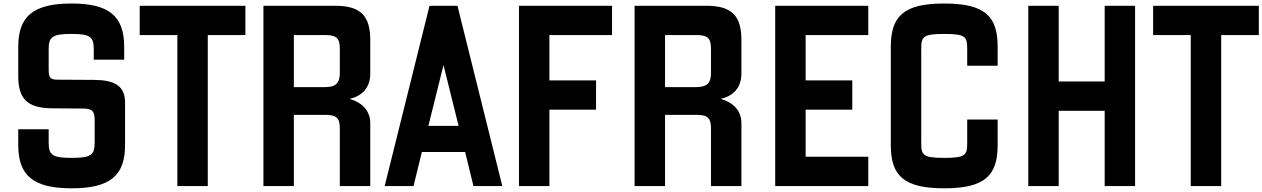

<svg xmlns="http://www.w3.org/2000/svg" viewBox="-20 -1032 7002 1065"><path d="M377.5 12.5C590 12.5 673.8 -57.5 673.8 -227.5V-462.5C673.8 -556.2 615 -587.5 505 -588.8L303.8 -590C262.5 -590 250 -596.2 250 -643.8V-760C250 -827.5 270 -843.8 377.5 -843.8C480 -843.8 500 -827.5 500 -760V-701.2H668.8V-772.5C668.8 -942.5 585 -1012.5 377.5 -1012.5C165 -1012.5 81.2 -942.5 81.2 -772.5V-611.2C81.2 -491.2 123.8 -432.5 267.5 -431.2L440 -430C492.5 -430 505 -413.8 505 -367.5V-240C505 -172.5 485 -156.2 377.5 -156.2C270 -156.2 250 -172.5 250 -240V-315H81.2V-227.5C81.2 -57.5 165 12.5 377.5 12.5Z M963.8 0H1132.5V-837.5H1341.2V-1000H755V-837.5H963.8Z M1441.2 0H1610V-395H1785C1848.8 -395 1865 -375 1865 -318.8V0H2033.8V-347.5C2033.8 -421.2 1986.2 -463.8 1918.8 -483.8C1988.8 -498.8 2033.8 -546.2 2033.8 -623.8V-811.2C2033.8 -945 1978.8 -1000 1840 -1000H1441.2ZM1610 -548.8V-837.5H1785C1848.8 -837.5 1865 -817.5 1865 -761.2V-627.5C1865 -571.2 1842.5 -548.8 1782.5 -548.8Z M2113.8 0H2273.8L2320 -188.8H2560L2606.2 0H2766.2L2517.5 -1000H2362.5ZM2356.2 -333.8 2440 -671.2 2523.8 -333.8Z M2858.8 0H3027.5V-423.8H3286.2V-586.2H3027.5V-837.5H3375V-1000H2858.8Z M3500 0H3668.8V-395H3843.8C3907.5 -395 3923.8 -375 3923.8 -318.8V0H4092.5V-347.5C4092.5 -421.2 4045 -463.8 3977.5 -483.8C4047.5 -498.8 4092.5 -546.2 4092.5 -623.8V-811.2C4092.5 -945 4037.5 -1000 3898.8 -1000H3500ZM3668.8 -548.8V-837.5H3843.8C3907.5 -837.5 3923.8 -817.5 3923.8 -761.2V-627.5C3923.8 -571.2 3901.2 -548.8 3841.2 -548.8Z M4280 0H4796.2V-162.5H4448.8V-423.8H4707.5V-586.2H4448.8V-837.5H4796.2V-1000H4280Z M5217.5 12.5C5442.5 12.5 5513.8 -57.5 5513.8 -227.5V-368.8H5345V-240C5345 -172.5 5337.5 -156.2 5217.5 -156.2C5097.5 -156.2 5090 -172.5 5090 -240V-760C5090 -827.5 5097.5 -843.8 5217.5 -843.8C5337.5 -843.8 5345 -827.5 5345 -760V-667.5H5513.8V-772.5C5513.8 -942.5 5442.5 -1012.5 5217.5 -1012.5C4992.5 -1012.5 4921.2 -942.5 4921.2 -772.5V-227.5C4921.2 -57.5 4992.5 12.5 5217.5 12.5Z M5683.8 0H5852.5V-417.5H6107.5V0H6276.2V-1000H6107.5V-580H5852.5V-1000H5683.8Z M6585 0H6753.8V-837.5H6962.5V-1000H6376.2V-837.5H6585Z"/></svg>

Font: Basalte Marquee
Style: Regular
Weight: 400
Designer: Ange Degheest & Benjamin Gomez & Eugénie Bidaut
Foundry: Velvetyne Type Foundry
Version: Version 1.000;FEAKit 1.0